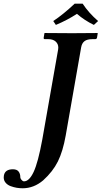

<svg xmlns="http://www.w3.org/2000/svg" viewBox="-71 -825 552 1041"><path d="M377 -805.2Q409.7 -755.4 460.9 -710.9L438 -689.9Q386.7 -714.8 346.2 -750Q293.9 -715.8 231.9 -689.9L217.8 -710.9Q272.9 -747.6 334 -805.2ZM244.1 -556.2Q244.1 -558.1 244.6 -561.5Q245.1 -564.9 245.1 -566.9Q245.1 -586.9 230.7 -599.9Q216.3 -612.8 189.9 -612.8H171.9Q164.6 -612.8 166 -621.1L169.9 -645L171.9 -646Q280.8 -645 319.8 -645L457 -646L459 -645L455.1 -621.1Q453.6 -612.8 444.8 -612.8H431.2Q401.4 -612.8 387.2 -601.8Q373 -590.8 369.1 -568.8L285.2 -89.8Q270 -4.4 242.9 50.3Q215.8 105 163.1 152.8Q112.3 195.8 51.8 195.8Q35.6 195.8 19.5 193.1Q3.4 190.4 -13.2 184.3Q-29.8 178.2 -40.3 166Q-50.8 153.8 -50.8 137.2Q-50.8 134.8 -50.3 131.3Q-49.8 127.9 -49.8 126Q-43.5 92.8 -1 92.8Q20.5 92.8 29.8 105Q39.1 117.2 39.1 134.8Q39.1 143.1 45.9 150.6Q52.7 158.2 59.1 158.2Q87.4 158.2 111.3 107.4Q135.3 56.6 158.2 -67.9Z"/></svg>

Font: Linux Libertine
Style: Bold Italic
Weight: 700
Italic angle: -11.5°
Designer: Philipp H. Poll
Foundry: Philipp H. Poll
Version: Version 4.0.5